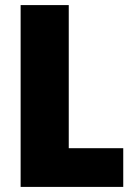

<svg xmlns="http://www.w3.org/2000/svg" viewBox="-20 -734 528 754"><path d="M61 -714H250V-152H464V0H61Z"/></svg>

Font: Noto Sans Display Black Narrow
Style: Regular
Weight: 900
Width: 4
Designer: Monotype Design team
Foundry: Monotype Imaging Inc.
Version: Version 1.000